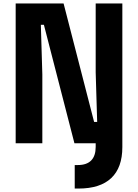

<svg xmlns="http://www.w3.org/2000/svg" viewBox="-20 -820 790 1099"><path d="M407.7 259.3V124.7H425.5Q476.2 124.7 502 98.4Q527.7 72.2 527.7 20.7V0L608.2 -20L680.3 0V22.1Q680.3 139.2 616.8 199.3Q553.3 259.3 429 259.3ZM69.7 0V-800H344L518.7 -122H536.2L527.7 -406V-800H680.3V0H406L231.3 -678H213.8L222.3 -394V0Z"/></svg>

Font: Martian Mono SemiExpanded
Style: Regular
Weight: 400
Width: 6
Monospace: yes
Designer: Roman Shamin
Foundry: Evil Martians
Version: Version 1.000